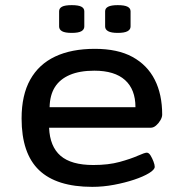

<svg xmlns="http://www.w3.org/2000/svg" viewBox="-20 -720 700 747"><path d="M339 7Q200 7 132 -58Q64 -123 64 -259Q64 -350 97.5 -410Q131 -470 194.5 -500Q258 -530 349 -530Q438 -530 495.5 -498.5Q553 -467 582 -410Q611 -353 611 -274Q611 -264 604 -252Q597 -240 587 -231.5Q577 -223 566 -223H171Q174 -150 215.5 -114Q257 -78 343 -78Q402 -78 445.5 -90Q489 -102 516 -114Q543 -126 551 -126Q559 -126 565.5 -115.5Q572 -105 577 -92Q582 -79 582 -71Q582 -60 560 -46.5Q538 -33 502 -21Q466 -9 423.5 -1Q381 7 339 7ZM173 -303H507Q507 -372 466.5 -408.5Q426 -445 347 -445Q290 -445 251.5 -428.5Q213 -412 193.5 -381Q174 -350 173 -303ZM438 -592Q413 -592 401 -598.5Q389 -605 389 -617V-676Q389 -688 401 -694Q413 -700 438 -700Q464 -700 476 -694Q488 -688 488 -676V-617Q488 -605 476 -598.5Q464 -592 438 -592ZM259 -592Q233 -592 221.5 -598.5Q210 -605 210 -617V-676Q210 -688 221.5 -694Q233 -700 259 -700Q285 -700 296.5 -694Q308 -688 308 -676V-617Q308 -605 296.5 -598.5Q285 -592 259 -592Z"/></svg>

Font: Asap Expanded Medium
Style: Regular
Weight: 500
Width: 7
Designer: Pablo Cosgaya
Foundry: Omnibus-Type
Version: Version 3.001